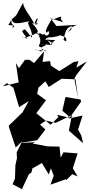

<svg xmlns="http://www.w3.org/2000/svg" viewBox="-20 -1258 635 1358"><path d="M535 -825 503 -820 399 -755 340 -794 334 -826 281 -820 292 -895 221 -812 188 -835H157L114 -776L92 -813L112 -675L0 -648L29 -670L75 -637L115 -500L183 -543L139 -463L42 -369L43 -359L91 -215L136 -257L98 -180L100 -139L89 -91L86 4L69 45L135 80L184 -25L203 -39L209 -67L276 -105L325 -24L340 -68L360 -15L337 48L448 9L445 19L491 -26L529 -10L495 -68L529 -173L429 -181L409 -143L401 -221L315 -223L210 -243L229 -253L104 -244L243 -266L301 -342L263 -377L304 -405L374 -389L489 -445L478 -388L467 -334L568 -245L555 -300L532 -341L564 -441L469 -420L554 -540L550 -554L443 -572L421 -475L481 -423L384 -446L393 -430L338 -376L237 -457L305 -549L243 -594L252 -638L301 -683L325 -643L416 -701L514 -697L533 -558L506 -700L518 -725L595 -824L520 -780ZM409 -1125C435 -1169 343 -1100 345 -1127C354 -1125 278 -1027 314 -1028C328 -1068 350 -966 259 -1026C242 -948 329 -1002 293 -1017C230 -991 260 -1026 226 -1042C226 -1003 286 -1016 207 -1093C301 -1096 203 -1074 235 -1093C256 -1134 244 -1147 223 -1090C189 -1154 146 -1198 143 -1238L95 -1150L108 -1162L61 -1119L43 -1087C20 -1072 117 -1089 66 -1060C86 -1094 47 -1078 65 -1127C61 -1069 147 -1102 211 -1113C139 -1105 213 -1065 206 -991C147 -1064 157 -1057 136 -1036C192 -954 186 -989 132 -998C153 -980 251 -1023 244 -1035C300 -934 220 -937 277 -922C277 -869 268 -908 222 -907C276 -891 295 -919 307 -893C242 -929 292 -926 303 -939C301 -974 323 -938 267 -946C302 -953 377 -914 309 -979C401 -965 375 -997 330 -932C327 -942 393 -943 300 -979C327 -1007 333 -982 409 -1009C412 -1000 457 -1008 448 -965C405 -988 430 -975 431 -978C442 -1060 466 -1066 489 -1073C482 -1046 494 -1058 452 -1023C475 -1039 465 -1062 524 -1082L379 -1074L337 -1129L426 -1101Z"/></svg>

Font: Hussar Lance
Style: Regular
Weight: 700
Foundry: Cannot Into Space Fonts, PlusOne Fonts
Version: Version 2.27